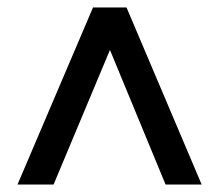

<svg xmlns="http://www.w3.org/2000/svg" viewBox="-20 -648 589 516"><path d="M27 -152 230 -628H320L522 -152H425L275 -515H276L124 -152Z"/></svg>

Font: Nunito Sans 7pt SemiCondensed
Style: Bold
Weight: 700
Width: 4
Designer: Vernon Adams
Foundry: Vernon Adams
Version: Version 3.101;gftools[0.9.27]